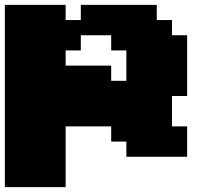

<svg xmlns="http://www.w3.org/2000/svg" viewBox="-20 -645 915 790"><path d="M0 125H250V-125H437.5V-62.5H500V0H750V-125H687.5V-250H750V-500H687.5V-562.5H625V-625H312.5V-562.5H250V-625H0ZM500 -312.5H437.5V-375H250V-437.5H312.5V-500H437.5V-437.5H500Z"/></svg>

Font: Faithful 32x
Style: Bold
Weight: 400
Foundry: Faithful Resource Pack
Version: Version 1.0; January 27, 2023